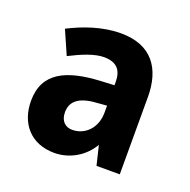

<svg xmlns="http://www.w3.org/2000/svg" viewBox="-76 -796 499 504"><g transform="rotate(20 173.5 -544.5)"><path d="M182 -722C130 -722 80 -704 39 -683L68 -617C101 -634 135 -648 161 -648C199 -648 212 -628 212 -597V-588L172 -586C82 -581 20 -555 20 -475C20 -413 57 -367 124 -367C165 -367 205 -389 227 -427L240 -373H305V-589C305 -667 269 -722 182 -722ZM175 -528 212 -531V-512C212 -468 183 -440 147 -440C129 -440 114 -452 114 -477C114 -503 129 -523 175 -528Z"/></g></svg>

Font: Noto Sans Sinhala Condensed
Style: Bold
Weight: 700
Width: 3
Designer: Jelle Bosma - Monotype Design Team
Foundry: Monotype Imaging Inc.
Version: Version 2.006